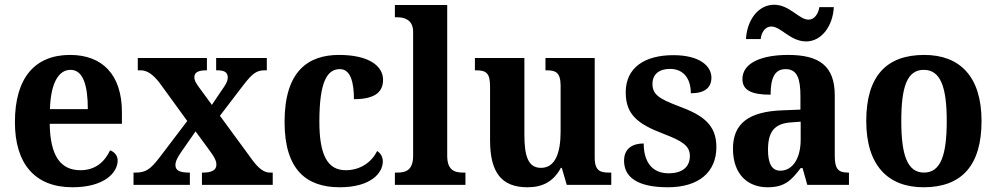

<svg xmlns="http://www.w3.org/2000/svg" viewBox="-20 -781 4209 811"><path d="M286 10C421 10 477 -52 477 -103C477 -125 462 -140 445 -146C423 -99 384 -62 320 -62C236 -62 192 -122 190 -258H495V-307C495 -466 412 -549 276 -549C128 -549 43 -453 43 -265C43 -91 126 10 286 10ZM351 -320H191C194 -427 226 -486 278 -486C330 -486 351 -423 351 -320Z M544 0H782V-52H779C737 -52 721 -62 721 -84C721 -102 733 -120 744 -137L806 -226L859 -154C889 -114 894 -100 894 -85C894 -63 875 -52 838 -52H833V0H1132V-52H1120C1097 -52 1074 -67 1046 -105L909 -292L1006 -419C1046 -471 1063 -484 1099 -484H1107V-536H893V-484H897C924 -484 942 -478 942 -454C942 -436 931 -420 916 -399L875 -338L823 -409C808 -429 801 -441 801 -455C801 -471 811 -484 851 -484H854V-536H562V-484H574C602 -484 627 -466 654 -431L771 -270L654 -116C616 -67 597 -52 553 -52H544Z M1415 10C1546 10 1597 -50 1597 -99C1597 -118 1588 -134 1573 -143C1551 -98 1504 -62 1440 -62C1361 -62 1329 -131 1329 -267C1329 -439 1363 -489 1416 -489C1462 -489 1475 -430 1475 -362C1575 -362 1598 -401 1598 -444C1598 -503 1537 -549 1412 -549C1283 -549 1182 -482 1182 -266C1182 -62 1276 10 1415 10Z M1648 0H1946V-52H1935C1897 -52 1869 -65 1869 -123V-760H1648V-708H1659C1684 -708 1725 -700 1725 -647V-123C1725 -65 1697 -52 1659 -52H1648Z M2208 10C2272 10 2318 -14 2349 -72H2353L2374 0H2562V-52H2554C2518 -52 2492 -57 2492 -115V-536H2284V-484H2288C2324 -484 2348 -478 2348 -419V-226C2348 -132 2324 -72 2265 -72C2210 -72 2195 -123 2195 -213V-536H1986V-484H1990C2035 -484 2050 -472 2050 -414V-188C2050 -52 2099 10 2208 10Z M2801 10C2933 10 3006 -55 3006 -160C3006 -255 2948 -295 2848 -332C2763 -364 2736 -382 2736 -427C2736 -466 2763 -490 2810 -490C2863 -490 2898 -454 2898 -387C2957 -387 2985 -411 2985 -453C2985 -501 2937 -548 2824 -548C2704 -548 2623 -496 2623 -391C2623 -296 2675 -257 2782 -216C2863 -185 2894 -165 2894 -122C2894 -80 2867 -49 2804 -49C2737 -49 2699 -94 2699 -175C2656 -175 2616 -157 2616 -102C2616 -35 2669 10 2801 10Z M3385 -606C3451 -606 3498 -672 3502 -751H3441C3437 -724 3421 -698 3395 -698C3355 -698 3315 -761 3250 -761C3182 -761 3135 -695 3131 -616H3193C3196 -643 3211 -669 3238 -669C3279 -669 3318 -606 3385 -606ZM3222 10C3293 10 3321 -17 3362 -71H3370L3390 0H3566V-52H3562C3520 -52 3506 -68 3506 -123V-378C3506 -503 3440 -549 3309 -549C3202 -549 3116 -518 3116 -447C3116 -400 3154 -381 3235 -381C3235 -449 3251 -489 3298 -489C3348 -489 3361 -448 3361 -374V-318L3285 -315C3145 -310 3076 -261 3076 -153C3076 -42 3141 10 3222 10ZM3276 -60C3240 -60 3224 -91 3224 -148C3224 -221 3248 -259 3321 -264L3362 -267V-191C3362 -112 3328 -60 3276 -60Z M3881 10C4042 10 4126 -82 4126 -270C4126 -458 4034 -549 3884 -549C3723 -549 3639 -458 3639 -270C3639 -82 3731 10 3881 10ZM3883 -52C3812 -52 3787 -127 3787 -270C3787 -413 3811 -486 3882 -486C3953 -486 3979 -413 3979 -270C3979 -127 3954 -52 3883 -52Z"/></svg>

Font: Noto Serif Ethiopic SemiCondensed
Style: Bold
Weight: 700
Width: 4
Designer: Monotype Design Team
Foundry: Monotype Imaging Inc.
Version: Version 2.102